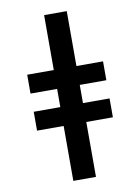

<svg xmlns="http://www.w3.org/2000/svg" viewBox="-102 -891 805 1102"><g transform="rotate(-10 300.0 -340.0)"><path d="M234 143V-177H79V-287H234V-393H79V-503H234V-823H366V-503H521V-393H366V-287H521V-177H366V143Z"/></g></svg>

Font: Iosevka Curly XBdEx
Style: Regular
Weight: 800
Width: 7
Monospace: yes
Designer: Belleve Invis
Foundry: Belleve Invis
Version: Version 11.1.0; ttfautohint (v1.8.3)